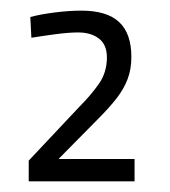

<svg xmlns="http://www.w3.org/2000/svg" viewBox="-20 -819 320 361"><path d="M34 -478V-517L129 -618Q151 -640 166 -661.5Q181 -683 181 -711Q181 -735 166 -746.5Q151 -758 127 -758Q109 -758 83 -754.5Q57 -751 39 -748L37 -787Q55 -792 82.5 -795.5Q110 -799 133 -799Q181 -799 204 -777.5Q227 -756 227 -712Q227 -689 220 -670.5Q213 -652 199.5 -634.5Q186 -617 164 -595L90 -520H233V-478Z"/></svg>

Font: Cairo Play Light
Style: Regular
Weight: 300
Version: Version 3.119